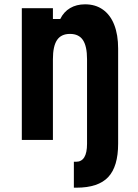

<svg xmlns="http://www.w3.org/2000/svg" viewBox="-20 -648 640 889"><path d="M322 221V101H332Q383 101 383 18V0L455 -20L527 0V17Q527 123 481 172Q435 221 334 221ZM81 0V-610H225V-560H259Q275 -593 304.5 -610.5Q334 -628 374 -628Q422 -628 456.5 -603.5Q491 -579 509 -533Q527 -487 527 -423V0H383V-374Q383 -434 364 -462.5Q345 -491 304 -491Q263 -491 244 -462.5Q225 -434 225 -374V0Z"/></svg>

Font: Martian Mono Condensed SemiBold
Style: Regular
Weight: 600
Width: 3
Designer: Roman Shamin
Foundry: Evil Martians
Version: Version 1.000